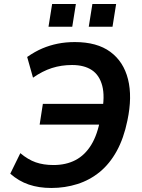

<svg xmlns="http://www.w3.org/2000/svg" viewBox="-20 -924 707 954"><path d="M235 10Q173 10 123 -7Q73 -24 31 -61L81 -163Q119 -131 157.5 -117.5Q196 -104 246 -104Q308 -104 355 -128.5Q402 -153 433.5 -204.5Q465 -256 479 -337L512 -305H177L193 -408H533L486 -362Q502 -445 488 -498Q474 -551 436 -576Q398 -601 338 -601Q285 -601 238 -586Q191 -571 144 -538L115 -641Q154 -668 190.5 -683.5Q227 -699 267 -707Q307 -715 352 -715Q462 -715 528 -666.5Q594 -618 616 -530.5Q638 -443 613 -325Q595 -237 560 -173.5Q525 -110 475.5 -69.5Q426 -29 364.5 -9.5Q303 10 235 10ZM421 -791 439 -904H557L539 -791ZM221 -791 239 -904H357L339 -791Z"/></svg>

Font: Nunito Sans 7pt SemiCondensed
Style: Bold Italic
Weight: 700
Width: 4
Italic angle: -9°
Designer: Vernon Adams
Foundry: Vernon Adams
Version: Version 3.101;gftools[0.9.27]